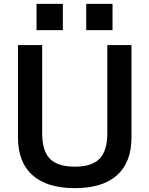

<svg xmlns="http://www.w3.org/2000/svg" viewBox="-20 -963 773 993"><path d="M367 10Q223 10 148 -57Q73 -124 73 -252V-730H198V-275Q198 -183 238 -142Q278 -101 367 -101Q455 -101 495 -142Q535 -183 535 -275V-730H660V-252Q660 -124 585.5 -57Q511 10 367 10ZM426 -807V-943H562V-807ZM169 -807V-943H305V-807Z"/></svg>

Font: M PLUS 1 SemiBold
Style: Regular
Weight: 600
Designer: Coji Morishita
Foundry: UNDERFOREST DESIGN
Version: Version 1.001